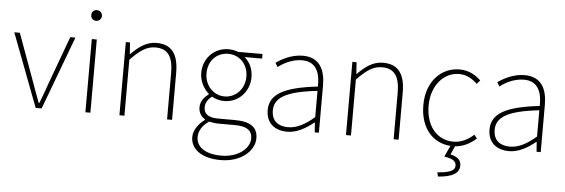

<svg xmlns="http://www.w3.org/2000/svg" viewBox="-57 -928 4054 1377"><g transform="rotate(5 1969.5 -240.0)"><path d="M213 0H256L453 -527H416L291 -187C274 -136 254 -83 236 -37H232C214 -83 195 -136 177 -187L53 -527H13Z M571 0H607V-527H571ZM590 -660C610 -660 629 -675 629 -698C629 -723 610 -737 590 -737C569 -737 552 -723 552 -698C552 -675 569 -660 590 -660Z M816 0H852V-403C919 -472 967 -507 1032 -507C1122 -507 1159 -450 1159 -334V0H1195V-339C1195 -475 1144 -540 1036 -540C963 -540 908 -498 854 -443H852L846 -527H816Z M1566 257C1714 257 1809 169 1809 80C1809 -1 1756 -38 1640 -38H1523C1442 -38 1420 -71 1420 -111C1420 -147 1442 -172 1466 -191C1490 -176 1525 -167 1555 -167C1657 -167 1736 -249 1736 -354C1736 -414 1711 -463 1674 -494H1800V-527H1624C1609 -533 1585 -540 1555 -540C1454 -540 1374 -461 1374 -354C1374 -290 1408 -238 1441 -209V-205C1418 -189 1383 -156 1383 -108C1383 -68 1403 -40 1430 -24V-20C1381 15 1350 64 1350 110C1350 198 1432 257 1566 257ZM1555 -200C1479 -200 1412 -263 1412 -354C1412 -449 1477 -507 1555 -507C1634 -507 1699 -448 1699 -354C1699 -263 1632 -200 1555 -200ZM1568 225C1453 225 1388 177 1388 107C1388 68 1409 24 1461 -11C1490 -4 1518 -2 1525 -2H1645C1728 -2 1772 22 1772 84C1772 153 1694 225 1568 225Z M2024 13C2094 13 2160 -26 2214 -70H2217L2222 0H2252V-341C2252 -448 2214 -540 2090 -540C2004 -540 1931 -496 1898 -472L1916 -443C1950 -470 2013 -507 2088 -507C2197 -507 2219 -414 2216 -329C1979 -302 1872 -247 1872 -130C1872 -30 1942 13 2024 13ZM2027 -20C1963 -20 1909 -50 1909 -131C1909 -220 1987 -273 2216 -298V-109C2147 -50 2090 -20 2027 -20Z M2447 0H2483V-403C2550 -472 2598 -507 2663 -507C2753 -507 2790 -450 2790 -334V0H2826V-339C2826 -475 2775 -540 2667 -540C2594 -540 2539 -498 2485 -443H2483L2477 -527H2447Z M3233 12C3294 8 3344 -21 3385 -57L3364 -83C3327 -48 3276 -20 3218 -20C3098 -20 3019 -118 3019 -262C3019 -407 3107 -507 3218 -507C3272 -507 3314 -481 3349 -448L3372 -474C3337 -507 3290 -540 3218 -540C3091 -540 2981 -439 2981 -262C2981 -95 3075 4 3200 12L3163 92C3222 101 3249 117 3249 150C3249 183 3220 202 3123 209L3130 239C3230 232 3283 203 3283 147C3283 103 3252 84 3206 73Z M3621 13C3691 13 3757 -26 3811 -70H3814L3819 0H3849V-341C3849 -448 3811 -540 3687 -540C3601 -540 3528 -496 3495 -472L3513 -443C3547 -470 3610 -507 3685 -507C3794 -507 3816 -414 3813 -329C3576 -302 3469 -247 3469 -130C3469 -30 3539 13 3621 13ZM3624 -20C3560 -20 3506 -50 3506 -131C3506 -220 3584 -273 3813 -298V-109C3744 -50 3687 -20 3624 -20Z"/></g></svg>

Font: Source Han Sans CN ExtraLight
Style: Regular
Weight: 250
Designer: Ryoko NISHIZUKA (kana & ideographs); Paul D. Hunt (Latin, Greek & Cyrillic); Wenlong ZHANG (bopomofo); Sandoll Communica
Foundry: Adobe Systems Incorporated
Version: Version 1.004;PS 1.004;hotconv 16.6.51;makeotf.lib2.5.65220